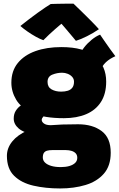

<svg xmlns="http://www.w3.org/2000/svg" viewBox="-20 -787 656 1056"><path d="M331.5 -137Q222.5 -137 159.2 -165.2Q96 -193.5 69.2 -238.2Q42.5 -283 42.5 -332Q42.5 -397 78 -440.5Q113.5 -484 175.2 -506Q237 -528 317 -528Q444 -528 504 -475.5Q564 -423 564 -338.5Q564 -271 535.2 -226.2Q506.5 -181.5 454.5 -159.2Q402.5 -137 331.5 -137ZM310.5 249.5Q230.5 249.5 164 234.2Q97.5 219 57.8 180Q18 141 18 70Q18 27.5 47.2 -8.8Q76.5 -45 130.8 -69Q185 -93 259.5 -98.5Q290 -101 323.2 -102.2Q356.5 -103.5 409.5 -103.5Q489 -103.5 539 -66.2Q589 -29 589 53Q589 125 551.2 168.2Q513.5 211.5 450.2 230.5Q387 249.5 310.5 249.5ZM314 132Q341.5 132 361.8 126Q382 120 393.5 108.8Q405 97.5 405 81Q405 65.5 396.2 56.2Q387.5 47 373.2 42.8Q359 38.5 342 38.5Q332.5 38.5 319.2 38.5Q306 38.5 292.2 38.5Q278.5 38.5 267.5 38.5Q250.5 38.5 239 41.8Q227.5 45 221.5 53.8Q215.5 62.5 215.5 79.5Q215.5 95 227.2 106.8Q239 118.5 261 125.2Q283 132 314 132ZM185.5 -40Q110.5 -56.5 83 -80.2Q55.5 -104 55.5 -134.5Q55.5 -159.5 66.2 -176.8Q77 -194 91 -204.2Q105 -214.5 115.5 -218L241 -159Q225.5 -153.5 217.5 -144.8Q209.5 -136 209.5 -127.5Q209.5 -116.5 222 -107.5Q234.5 -98.5 259.5 -98.5ZM316 -283Q337 -283 353 -288Q369 -293 378 -305Q387 -317 387 -337.5Q387 -353 377.2 -364Q367.5 -375 352.5 -381Q337.5 -387 321.5 -387Q294 -387 267.8 -376.5Q241.5 -366 241.5 -336.5Q241.5 -308 263.5 -295.5Q285.5 -283 316 -283ZM530 -390.5 420 -483.5Q425 -503 442.5 -525.8Q460 -548.5 483.8 -568Q507.5 -587.5 530.5 -596.5Q539 -584 554.2 -561.8Q569.5 -539.5 586 -516.5Q602.5 -493.5 614.5 -478Q601 -472 587.5 -463.8Q574 -455.5 562.5 -444.8Q551 -434 542.5 -420.5Q534 -407 530 -390.5ZM384 -767Q403 -749 428.8 -723.8Q454.5 -698.5 480.2 -672.8Q506 -647 524 -626.5Q493 -605 458.5 -587.8Q424 -570.5 397.5 -562.5Q384 -579 370.2 -595.2Q356.5 -611.5 344.2 -626Q332 -640.5 323.2 -650.5Q314.5 -660.5 311.5 -664H328Q322 -659.5 310 -649.8Q298 -640 282.5 -626.2Q267 -612.5 250.2 -597Q233.5 -581.5 218.5 -566Q201.5 -571.5 178 -584.5Q154.5 -597.5 131.5 -613.5Q108.5 -629.5 92 -644Q115 -662.5 139.5 -681.2Q164 -700 187 -716.5Q210 -733 229 -745.8Q248 -758.5 259 -765Q269.5 -765.5 294.5 -766Q319.5 -766.5 345.5 -766.8Q371.5 -767 384 -767Z"/></svg>

Font: Grandstander Thin Black
Style: Regular
Weight: 900
Version: Version 1.200